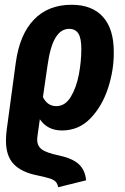

<svg xmlns="http://www.w3.org/2000/svg" viewBox="-20 -566 525 805"><path d="M137 5Q136 10 136 20Q136 46 155.5 60.5Q175 75 228 86Q284 98 310.5 122.5Q337 147 341 190L224 219Q221 204 213.5 196Q206 188 189.5 182.5Q173 177 135 169Q70 156 37.5 122Q5 88 5 24Q5 3 8 -21L46 -302Q62 -421 122 -483.5Q182 -546 280 -546Q366 -546 411.5 -495.5Q457 -445 457 -349Q458 -273 433 -196.5Q408 -120 359 -69.5Q310 -19 240 -19Q179 -19 147 -66ZM179 -290 160 -159Q179 -121 216 -121Q253 -121 276.5 -159.5Q300 -198 310.5 -253Q321 -308 321 -361Q321 -406 308.5 -425.5Q296 -445 270 -445Q235 -445 212.5 -407.5Q190 -370 179 -290Z"/></svg>

Font: Fira Sans Extra Condensed SemiBold
Style: Italic
Weight: 600
Width: 3
Italic angle: -8°
Designer: Carrois Corporate & Edenspiekermann AG
Foundry: Carrois Corporate GbR & Edenspiekermann AG
Version: Version 4.203